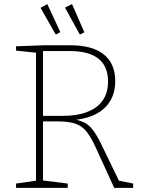

<svg xmlns="http://www.w3.org/2000/svg" viewBox="-20 -913 690 933"><path d="M58 0V-21L155 -35V-657L58 -667V-688L190 -693H322Q429 -693 484.5 -648.5Q540 -604 540 -519Q540 -441 492 -392Q444 -343 350 -331Q399 -320 424 -290.5Q449 -261 473 -210L558 -35L627 -21V0H535L443 -201Q422 -246 401.5 -272.5Q381 -299 349 -311Q317 -323 262 -323H189V-36L309 -21V0ZM318 -665H189V-350H285Q390 -350 447.5 -392.5Q505 -435 505 -517Q505 -665 318 -665ZM251 -745 177 -875 210 -893 273 -757ZM368 -745 296 -876 330 -893 390 -756Z"/></svg>

Font: Bitter ExtraLight
Style: Regular
Weight: 200
Designer: Sol Matas, and Bitter project Authors
Foundry: Sol Matas
Version: Version 2.001